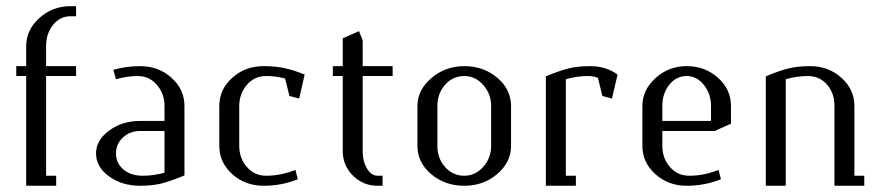

<svg xmlns="http://www.w3.org/2000/svg" viewBox="-20 -596 2825 616"><path d="M32.2 -352.1V-383.8H64V-448.2Q64 -500 106.2 -538.1Q148.4 -576.2 206.1 -576.2H224.1V-543.9H206.1Q172.9 -543.9 150.4 -516.4Q127.9 -488.8 127.9 -448.2V-383.8H224.1V-352.1H127.9V-32.2H160.2V0H64V-352.1Z M288.1 -104Q288.1 -146 330.1 -177Q372.1 -208 429.7 -208H507.8V-255.9Q507.8 -295.4 483.4 -323.7Q459 -352.1 421.9 -352.1Q387.7 -352.1 352.1 -341.8L343.8 -372.1Q385.3 -383.8 429.7 -383.8Q488.8 -383.8 530.3 -346.4Q571.8 -309.1 571.8 -255.9V-33.2Q526.9 -14.6 497.8 -7.3Q468.8 0 429.7 0Q371.1 0 329.6 -30.3Q288.1 -60.5 288.1 -104ZM352.1 -104Q352.1 -72.8 375.7 -52.5Q399.4 -32.2 438 -32.2Q473.6 -32.2 507.8 -42V-175.8H429.7Q397 -175.8 374.5 -155Q352.1 -134.3 352.1 -104Z M683.6 -127.9V-255.9Q683.6 -309.1 725.1 -346.4Q766.6 -383.8 825.7 -383.8Q863.3 -383.8 891.8 -377.7Q920.4 -371.6 957.5 -356.9L939.9 -279.8L908.7 -288.1L894.5 -344.2Q863.8 -352.1 834 -352.1Q796.4 -352.1 772 -323.7Q747.6 -295.4 747.6 -255.9V-127.9Q747.6 -88.4 772 -60.3Q796.4 -32.2 834 -32.2Q880.9 -32.2 927.7 -50.8L935.5 -21Q884.3 0 825.7 0Q766.6 0 725.1 -37.4Q683.6 -74.7 683.6 -127.9Z M1047.9 -352.1V-383.8H1079.6V-473.1L1131.8 -496.1L1143.6 -466.8V-383.8H1239.7V-352.1H1143.6V-111.8Q1143.6 -78.1 1157.5 -55.2Q1171.4 -32.2 1191.4 -32.2H1207.5V0H1191.4Q1145 0 1112.3 -32.7Q1079.6 -65.4 1079.6 -111.8V-352.1Z M1319.3 -127.9V-255.9Q1319.3 -307.6 1364.3 -345.7Q1409.2 -383.8 1469.7 -383.8Q1531.7 -383.8 1575.7 -346.4Q1619.6 -309.1 1619.6 -255.9V-127.9Q1619.6 -75.7 1575.4 -37.8Q1531.2 0 1469.7 0Q1407.2 0 1363.3 -37.4Q1319.3 -74.7 1319.3 -127.9ZM1383.3 -127.9Q1383.3 -87.4 1408.2 -59.8Q1433.1 -32.2 1469.7 -32.2Q1504.9 -32.2 1530.3 -60.5Q1555.7 -88.9 1555.7 -127.9V-255.9Q1555.7 -294.9 1530.3 -323.5Q1504.9 -352.1 1469.7 -352.1Q1433.1 -352.1 1408.2 -324.2Q1383.3 -296.4 1383.3 -255.9Z M1731.4 0V-351.1Q1775.9 -369.6 1804.9 -376.7Q1834 -383.8 1873.5 -383.8Q1923.8 -383.8 1961.4 -356.9L1943.4 -279.8L1912.6 -288.1L1898.4 -346.2Q1883.8 -352.1 1865.7 -352.1Q1831.5 -352.1 1795.4 -341.8V-32.2H1827.6V0Z M2041 -127.9V-255.9Q2041 -307.6 2083.3 -345.7Q2125.5 -383.8 2183.1 -383.8Q2242.2 -383.8 2283.7 -346.4Q2325.2 -309.1 2325.2 -255.9V-199.2L2272.9 -175.8H2105V-127.9Q2105 -88.4 2129.4 -60.3Q2153.8 -32.2 2191.4 -32.2Q2238.3 -32.2 2285.2 -50.8L2293 -21Q2241.7 0 2183.1 0Q2124 0 2082.5 -37.4Q2041 -74.7 2041 -127.9ZM2105 -208H2261.2V-255.9Q2261.2 -294.9 2238.3 -323.5Q2215.3 -352.1 2183.1 -352.1Q2149.9 -352.1 2127.4 -324.2Q2105 -296.4 2105 -255.9Z M2437 0V-351.1Q2481.4 -369.6 2510.5 -376.7Q2539.6 -383.8 2579.1 -383.8Q2638.2 -383.8 2679.7 -346.4Q2721.2 -309.1 2721.2 -255.9V-32.2H2752.9V0H2657.2V-255.9Q2657.2 -297.4 2633.3 -324.7Q2609.4 -352.1 2571.3 -352.1Q2537.1 -352.1 2501 -341.8V0Z"/></svg>

Font: Gawaa
Style: Regular
Weight: 400
Designer: T. Christopher White
Version: Version 1.0